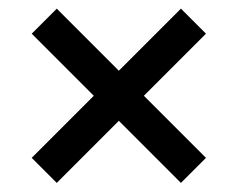

<svg xmlns="http://www.w3.org/2000/svg" viewBox="-20 -596 536 433"><path d="M108 -183.5 51.5 -240 191.5 -380 51.5 -520 108 -576.5 248 -436.5 388 -576.5 444.5 -520 304.5 -380 444.5 -240 388 -183.5 248 -323.5Z"/></svg>

Font: Encode Sans SemiCondensed SemiCondensed Medium
Style: Regular
Weight: 500
Width: 4
Designer: Multiple Designers
Foundry: Impallari Type
Version: Version 3.000; ttfautohint (v1.8.3) -l 8 -r 50 -G 200 -x 14 